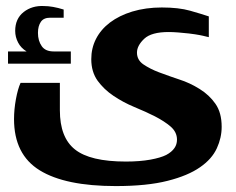

<svg xmlns="http://www.w3.org/2000/svg" viewBox="-20 -464 788 642"><path d="M68.8 -292Q49.8 -303.7 40.5 -321.8Q30.8 -340.3 30.8 -360.8Q30.8 -401.4 59.1 -423.8Q87.4 -445.8 127 -443.8Q155.3 -443.8 192.9 -432.1V-404.8H147.9Q126 -404.8 116.7 -391.1Q106.9 -377 106.9 -354Q106.9 -327.6 119.6 -309.6Q131.8 -292 159.2 -292H216.8V-251H6.8V-292ZM521 -439Q577.6 -439 615.7 -428.2Q651.4 -418 678.2 -409.2V-339.8Q675.3 -340.3 669.4 -341.8Q663.6 -343.3 658.2 -344.5Q652.8 -345.7 647.5 -346.7Q635.7 -349.1 611.3 -352.1Q599.1 -353.5 575.7 -355.5Q558.1 -356.9 543.9 -356.9Q486.3 -356.9 462.4 -334.5Q438 -311.5 438 -288.1Q438 -263.7 459 -249Q481.9 -233.4 511.7 -222.2Q554.2 -206.5 579.6 -198.2Q614.7 -187 647.5 -166.5Q679.7 -146.5 700.2 -117.2Q721.2 -87.4 721.2 -40Q721.2 -3.4 705.1 31.7Q688.5 67.9 648.9 95.2Q608.4 123.5 540.5 140.6Q471.7 158.2 367.2 158.2Q198.2 158.2 112.8 105.5Q26.9 52.7 26.9 -65.9Q26.9 -97.7 33.2 -132.3Q39.6 -167 48.8 -187H180.2V-95.2Q180.2 -4.4 230.5 35.6Q281.2 76.2 400.9 76.2Q447.3 76.2 482.9 69.8Q517.1 63.5 535.6 54.2Q554.2 44.4 563.5 30.8Q571.8 18.6 571.8 2.9Q571.8 -22.5 550.3 -41Q529.8 -58.6 497.6 -75.2Q468.8 -89.8 428.7 -106.4Q392.1 -121.6 359.4 -143.6Q327.6 -165 306.6 -193.8Q285.2 -223.6 285.2 -266.1Q285.2 -302.7 300.8 -333.5Q316.9 -365.2 347.7 -388.7Q378.9 -412.1 421.9 -425.3Q467.3 -439 521 -439Z"/></svg>

Font: SimahzazaarabicW05-Bold
Style: Regular
Weight: 700
Designer: Ahmed zaza
Foundry: Ahmed zaza
Version: Version 1.001